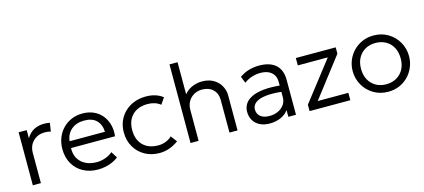

<svg xmlns="http://www.w3.org/2000/svg" viewBox="-58 -1202 3746 1698"><g transform="rotate(-15 1815.0 -352.5)"><path d="M82 0V-485H156V-411Q187.5 -461.5 228.8 -480.8Q270 -500 317 -500Q330.5 -500 344.2 -499Q358 -498 370.5 -495L359 -417.5Q345.5 -421 332.2 -423Q319 -425 305.5 -425Q240.5 -425 198.2 -384Q156 -343 156 -276V0Z M676.5 15Q600 15 541.5 -17Q483 -49 450 -106.8Q417 -164.5 417 -241Q417 -296.5 435.8 -344Q454.5 -391.5 488.8 -426.5Q523 -461.5 568.8 -480.8Q614.5 -500 668.5 -500Q726 -500 771 -479.5Q816 -459 846.2 -422.5Q876.5 -386 889.8 -336.8Q903 -287.5 896.5 -230.5H493.5Q491 -176.5 513.5 -136.2Q536 -96 579.5 -73.5Q623 -51 683 -51Q722.5 -51 761.2 -64.5Q800 -78 828.5 -103L864.5 -45.5Q840 -25.5 808.2 -11.8Q776.5 2 742.8 8.5Q709 15 676.5 15ZM497 -292H820.5Q818 -359.5 779.2 -397.5Q740.5 -435.5 667.5 -435.5Q597 -435.5 550.8 -397.5Q504.5 -359.5 497 -292Z M1241 15Q1165 15 1106 -18.5Q1047 -52 1013.5 -110.2Q980 -168.5 980 -242.5Q980 -299 999.8 -345.8Q1019.5 -392.5 1056 -427.2Q1092.5 -462 1141.8 -481Q1191 -500 1249 -500Q1294.5 -500 1332.8 -488.5Q1371 -477 1404 -452L1364 -393.5Q1342 -412 1311.8 -421.8Q1281.5 -431.5 1247 -431.5Q1189 -431.5 1146.5 -409.2Q1104 -387 1080.5 -344.8Q1057 -302.5 1057 -243.5Q1057 -154.5 1108 -104Q1159 -53.5 1246.5 -53.5Q1285 -53.5 1318.5 -67.5Q1352 -81.5 1371.5 -102L1414.5 -45.5Q1377 -17.5 1333 -1.2Q1289 15 1241 15Z M1526 0V-720H1600V-392.5L1585.5 -407Q1618.5 -456 1665.5 -478Q1712.5 -500 1762 -500Q1826.5 -500 1870 -473.5Q1913.5 -447 1935 -406.2Q1956.5 -365.5 1956.5 -323V0H1882.5V-301Q1882.5 -358.5 1845.5 -394.2Q1808.5 -430 1745.5 -430.5Q1704.5 -430.5 1671.5 -412Q1638.5 -393.5 1619.2 -360.2Q1600 -327 1600 -283V0Z M2249.5 15Q2197.5 15 2159.5 -4Q2121.5 -23 2101 -57.2Q2080.5 -91.5 2080.5 -137.5Q2080.5 -175.5 2100.2 -207.2Q2120 -239 2162.8 -260.2Q2205.5 -281.5 2274.5 -288.5Q2343.5 -295.5 2442.5 -284.5L2445 -226Q2363.5 -236.5 2307.2 -233.5Q2251 -230.5 2217 -217.5Q2183 -204.5 2167.8 -184Q2152.5 -163.5 2152.5 -139Q2152.5 -97 2182 -73.5Q2211.5 -50 2264 -50Q2308 -50 2343 -66.5Q2378 -83 2398.5 -112Q2419 -141 2419 -178.5V-320Q2419 -357 2403 -383.5Q2387 -410 2356.2 -424.5Q2325.5 -439 2281.5 -439Q2243.5 -439 2205.8 -427.5Q2168 -416 2132 -389.5L2108 -450Q2152 -481 2198.5 -493Q2245 -505 2287 -505Q2353.5 -505 2399 -484Q2444.5 -463 2468 -422Q2491.5 -381 2491.5 -320.5V0H2421.5V-61.5Q2395.5 -24.5 2350 -4.8Q2304.5 15 2249.5 15Z M2616 0V-58.5L2894.5 -417.5H2620V-485H2985V-427L2708.5 -67.5H2989V0Z M3333.5 15Q3259.5 15 3201 -20Q3142.5 -55 3109 -113.8Q3075.5 -172.5 3075.5 -242.5Q3075.5 -295 3094.8 -341.5Q3114 -388 3149 -423.8Q3184 -459.5 3231 -479.8Q3278 -500 3333.5 -500Q3408 -500 3466.2 -465Q3524.5 -430 3558 -371.2Q3591.5 -312.5 3591.5 -242.5Q3591.5 -190.5 3572.2 -143.8Q3553 -97 3518.5 -61.2Q3484 -25.5 3436.8 -5.2Q3389.5 15 3333.5 15ZM3333.5 -53.5Q3386.5 -53.5 3427.5 -76.8Q3468.5 -100 3491.8 -142.2Q3515 -184.5 3515 -242.5Q3515 -300.5 3491.8 -343Q3468.5 -385.5 3427.5 -408.5Q3386.5 -431.5 3333.5 -431.5Q3280.5 -431.5 3239.5 -408.5Q3198.5 -385.5 3175.2 -343Q3152 -300.5 3152 -242.5Q3152 -184.5 3175.5 -142.2Q3199 -100 3239.8 -76.8Q3280.5 -53.5 3333.5 -53.5Z"/></g></svg>

Font: Geologica Roman ExtraLight
Style: Regular
Weight: 250
Designer: Sindre Bremnes, Frode Helland
Foundry: Monokrom Skriftforlag AS
Version: Version 1.010;gftools[0.9.28]